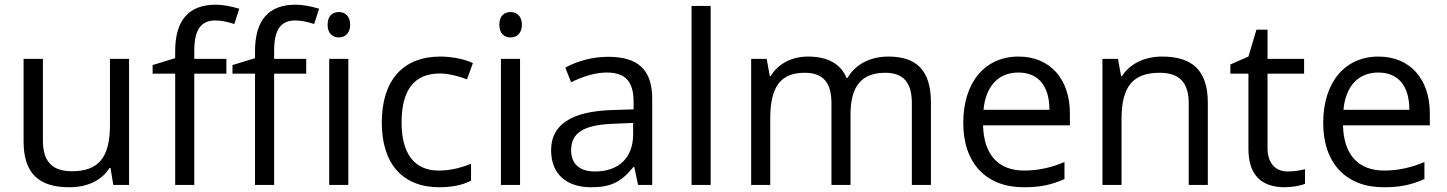

<svg xmlns="http://www.w3.org/2000/svg" viewBox="-20 -785 6142 815"><path d="M80.1 -535.2H162.1V-188C162.1 -100.6 200.7 -58.1 285.2 -58.1C397 -58.1 446.8 -115.2 446.8 -253.9V-535.2H527.8V0H460.9L449.2 -71.8H444.8C411.6 -19 350.6 9.8 274.9 9.8C144.5 9.8 80.1 -48.8 80.1 -185.1Z M804.7 -535.2H940.9V-472.2H804.7V0H723.6V-472.2H627.9V-508.8L723.6 -538.1V-567.9C723.6 -699.2 781.2 -765.1 896 -765.1C924.3 -765.1 957.5 -759.3 995.6 -748L974.6 -683.1C943.4 -693.4 916.5 -698.2 894.5 -698.2C833.5 -698.2 804.7 -659.7 804.7 -569.8Z M1143.6 -535.2H1279.8V-472.2H1143.6V0H1062.5V-472.2H966.8V-508.8L1062.5 -538.1V-567.9C1062.5 -699.2 1120.1 -765.1 1234.9 -765.1C1263.2 -765.1 1296.4 -759.3 1334.5 -748L1313.5 -683.1C1282.2 -693.4 1255.4 -698.2 1233.4 -698.2C1172.4 -698.2 1143.6 -659.7 1143.6 -569.8Z M1370.6 -680.2C1370.6 -717.3 1391.1 -733.9 1418.5 -733.9C1444.3 -733.9 1466.3 -716.8 1466.3 -680.2C1466.3 -643.6 1444.3 -626 1418.5 -626C1391.1 -626 1370.6 -643.6 1370.6 -680.2ZM1377.4 -535.2H1458.5V0H1377.4Z M1962.4 -448.2C1926.8 -462.4 1880.4 -473.1 1847.7 -473.1C1738.8 -473.1 1684.6 -403.8 1684.6 -265.1C1684.6 -133.8 1738.3 -61 1842.3 -61C1886.7 -61 1932.6 -70.8 1979.5 -89.8V-18.1C1943.8 0.5 1898.4 9.8 1844.2 9.8C1689.5 9.8 1600.6 -89.8 1600.6 -264.2C1600.6 -443.4 1689.9 -544.9 1849.6 -544.9C1900.9 -544.9 1958 -532.2 1987.3 -517.1Z M2099.6 -680.2C2099.6 -717.3 2120.1 -733.9 2147.5 -733.9C2173.3 -733.9 2195.3 -716.8 2195.3 -680.2C2195.3 -643.6 2173.3 -626 2147.5 -626C2120.1 -626 2099.6 -643.6 2099.6 -680.2ZM2106.4 -535.2H2187.5V0H2106.4Z M2748.5 0H2688.5L2672.4 -76.2H2668.5C2615.2 -9.3 2568.8 9.8 2489.3 9.8C2383.3 9.8 2319.3 -46.9 2319.3 -147.9C2319.3 -255.9 2405.8 -312.5 2578.6 -317.9L2669.4 -320.8V-354C2669.4 -438 2635.3 -477.1 2555.7 -477.1C2511.2 -477.1 2460.4 -463.4 2404.3 -436L2379.4 -498C2432.1 -526.9 2497.6 -543.9 2560.5 -543.9C2688 -543.9 2748.5 -490.2 2748.5 -365.2ZM2667.5 -263.2 2586.4 -259.8C2457.5 -255.4 2404.3 -221.7 2404.3 -147C2404.3 -88.4 2441.4 -57.1 2505.4 -57.1C2606.4 -57.1 2667.5 -115.2 2667.5 -214.8Z M2915.5 -759.8H2996.6V0H2915.5Z M3931.6 0H3850.6V-348.1C3850.6 -433.6 3814.9 -476.1 3738.3 -476.1C3637.2 -476.1 3590.3 -419.4 3590.3 -298.8V0H3509.3V-348.1C3509.3 -433.6 3474.1 -476.1 3396.5 -476.1C3294.9 -476.1 3249.5 -419.4 3249.5 -280.8V0H3168.5V-535.2H3234.4L3247.6 -461.9H3251.5C3282.2 -514.2 3340.8 -544.9 3409.7 -544.9C3493.2 -544.9 3547.9 -514.6 3573.7 -454.1H3577.6C3609.4 -510.3 3672.9 -544.9 3750.5 -544.9C3871.6 -544.9 3931.6 -485.8 3931.6 -349.1Z M4521.5 -252.9H4152.8C4156.2 -127.4 4218.3 -61 4327.6 -61C4385.3 -61 4442.4 -73.2 4498.5 -97.2V-24.9C4441.4 0 4397 9.8 4324.7 9.8C4166.5 9.8 4068.8 -91.8 4068.8 -263.2C4068.8 -435.5 4160.6 -544.9 4303.7 -544.9C4438 -544.9 4521.5 -448.7 4521.5 -304.2ZM4434.6 -318.8C4434.6 -420.9 4387.2 -477.1 4302.7 -477.1C4216.8 -477.1 4164.1 -418 4154.8 -318.8Z M5106.9 0H5025.9V-346.2C5025.9 -433.6 4987.3 -476.1 4902.8 -476.1C4791 -476.1 4740.7 -419.9 4740.7 -280.8V0H4659.7V-535.2H4725.6L4738.8 -461.9H4742.7C4775.9 -514.6 4838.9 -544.9 4912.6 -544.9C5041.5 -544.9 5106.9 -485.8 5106.9 -349.1Z M5519.5 -4.9C5502 3.4 5461.9 9.8 5434.6 9.8C5331.1 9.8 5279.3 -44.9 5279.3 -153.8V-472.2H5202.6V-511.2L5279.3 -544.9L5313.5 -659.2H5360.4V-535.2H5515.6V-472.2H5360.4V-157.2C5360.4 -92.8 5393.1 -57.1 5446.3 -57.1C5475.1 -57.1 5503.9 -62.5 5519.5 -66.9Z M6049.3 -252.9H5680.7C5684.1 -127.4 5746.1 -61 5855.5 -61C5913.1 -61 5970.2 -73.2 6026.4 -97.2V-24.9C5969.2 0 5924.8 9.8 5852.5 9.8C5694.3 9.8 5596.7 -91.8 5596.7 -263.2C5596.7 -435.5 5688.5 -544.9 5831.5 -544.9C5965.8 -544.9 6049.3 -448.7 6049.3 -304.2ZM5962.4 -318.8C5962.4 -420.9 5915 -477.1 5830.6 -477.1C5744.6 -477.1 5691.9 -418 5682.6 -318.8Z"/></svg>

Font: OpenSansEmoji
Style: Regular
Weight: 400
Foundry: MorbZ
Version: Version 1.000;PS 001.000;hotconv 1.0.70;makeotf.lib2.5.58329